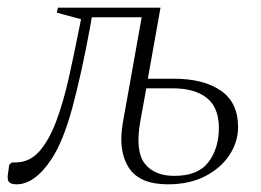

<svg xmlns="http://www.w3.org/2000/svg" viewBox="-30 -470 680 500"><path d="M204 -396Q182 -277 158.5 -190Q135 -103 105 -57Q61 10 13 10Q-1 10 -6.5 4Q-12 -2 -9 -19L-6 -41L1 -47H10Q47 -47 72.5 -76Q98 -105 116.5 -154.5Q135 -204 149 -266.5Q163 -329 176 -395L181 -420L118 -437L121 -450H388L355 -265H423Q500 -265 545 -234Q590 -203 590 -139Q590 -101 568 -67Q546 -33 505 -11.5Q464 10 407 10Q333 10 305 -34Q277 -78 290 -151L339 -425H209ZM335 -152Q322 -76 347 -44Q372 -12 424 -12Q486 -12 513 -48Q540 -84 540 -137Q540 -190 508.5 -215Q477 -240 419 -240H351Z"/></svg>

Font: Spectral ExtraLight
Style: Italic
Weight: 275
Italic angle: -10°
Designer: Jean-Baptiste Levee
Foundry: Production Type
Version: Version 2.001